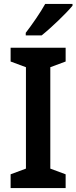

<svg xmlns="http://www.w3.org/2000/svg" viewBox="-20 -957 389 977"><path d="M349 -928V-937H210C185 -892 144 -833 111 -790V-777H192C240 -815 318 -890 349 -928ZM314 0V-70L236 -99V-615L314 -644V-714H34V-644L112 -615V-99L34 -70V0Z"/></svg>

Font: Noto Sans Devanagari UI SemiCondensed SemiBold
Style: Regular
Weight: 600
Width: 4
Designer: Jelle Bosma - Monotype Design Team
Foundry: Monotype Imaging Inc.
Version: Version 2.004